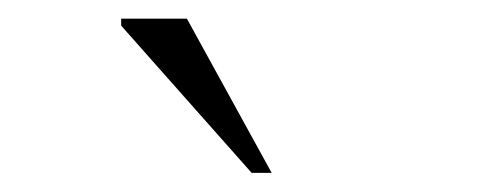

<svg xmlns="http://www.w3.org/2000/svg" viewBox="-20 -697 540 206"><path d="M271.5 -511.5H250L110 -669.5V-677H180.5Z"/></svg>

Font: Newsreader 24pt Light
Style: Regular
Weight: 300
Designer: Hugues Gentile
Foundry: Production Type
Version: Version 1.003